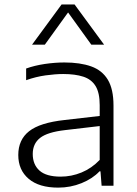

<svg xmlns="http://www.w3.org/2000/svg" viewBox="-20 -828 610 856"><path d="M239.5 8.5Q154 8.5 107.8 -30.8Q61.5 -70 61.5 -137Q61.5 -205 109.8 -243Q158 -281 268 -293L424.5 -311V-359.5Q424.5 -414.5 406 -444.5Q387.5 -474.5 351.2 -486.2Q315 -498 262 -498Q227 -498 183.5 -492Q140 -486 96.5 -470.5V-522.5Q134 -536 179.5 -542.8Q225 -549.5 267 -549.5Q337.5 -549.5 386.5 -532Q435.5 -514.5 460.8 -472.5Q486 -430.5 486 -357.5V0H433L428 -64H423.5Q393 -31.5 343.8 -11.5Q294.5 8.5 239.5 8.5ZM126 -141.5Q126 -94.5 156 -67.5Q186 -40.5 250.5 -40.5Q298.5 -40.5 343.5 -59Q388.5 -77.5 424.5 -115V-266L270.5 -248Q191.5 -239 158.8 -213.2Q126 -187.5 126 -141.5ZM123 -629 254.5 -808H312.5L444 -629H387L283.5 -772.5L180 -629Z"/></svg>

Font: Encode Sans Expanded Expanded Light
Style: Regular
Weight: 300
Width: 7
Designer: Multiple Designers
Foundry: Impallari Type
Version: Version 3.000; ttfautohint (v1.8.3) -l 8 -r 50 -G 200 -x 14 